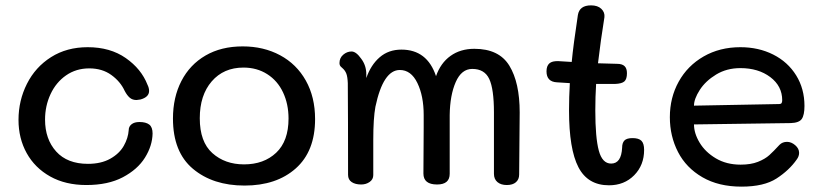

<svg xmlns="http://www.w3.org/2000/svg" viewBox="-20 -690 3077 716"><path d="M49 -243Q49 -315 80.5 -377.5Q112 -440 170.5 -477Q229 -514 307 -514Q391 -514 449 -473.5Q507 -433 530 -374Q536 -362 536 -351Q536 -328 504 -319Q492 -317 489 -317Q474 -317 464 -325.5Q454 -334 445 -351Q429 -386 395 -410.5Q361 -435 313 -435Q264 -435 226.5 -409Q189 -383 168.5 -339Q148 -295 148 -244Q148 -171 189.5 -125Q231 -79 308 -79Q357 -79 391 -98Q425 -117 441.5 -146Q458 -175 460 -205Q460 -218 470.5 -226.5Q481 -235 500 -235Q524 -235 536.5 -225.5Q549 -216 549 -192Q548 -146 520.5 -102Q493 -58 438 -29Q383 0 302 0Q224 0 167 -32Q110 -64 79.5 -119Q49 -174 49 -243Z M625 -248Q625 -327 656.5 -388Q688 -449 746.5 -483Q805 -517 885 -517Q963 -517 1024.5 -484Q1086 -451 1120.5 -389.5Q1155 -328 1155 -246Q1155 -126 1083 -62Q1011 2 892 2Q774 2 699.5 -60.5Q625 -123 625 -248ZM1056 -248Q1056 -302 1035.5 -345.5Q1015 -389 976.5 -413.5Q938 -438 888 -438Q814 -438 769.5 -386.5Q725 -335 725 -249Q725 -161 772 -119Q819 -77 890 -77Q964 -77 1010 -120.5Q1056 -164 1056 -248Z M1918 -271 1916 -39Q1916 -21 1904 -10.5Q1892 0 1870 0Q1848 0 1835 -11Q1822 -22 1822 -42V-271Q1822 -358 1804.5 -395.5Q1787 -433 1741 -433Q1701 -433 1679.5 -384Q1658 -335 1657 -261V-187V-42Q1657 -2 1610 -2Q1559 -2 1559 -43L1560 -216V-261Q1560 -332 1536.5 -380.5Q1513 -429 1471 -429Q1409 -429 1380 -292Q1372 -249 1372 -168V-100V-37Q1372 -21 1358.5 -11.5Q1345 -2 1327 -2Q1305 -2 1291.5 -11Q1278 -20 1278 -38Q1278 -255 1277 -380Q1276 -404 1271.5 -415.5Q1267 -427 1258 -435Q1257 -436 1251.5 -441Q1246 -446 1246 -455Q1246 -474 1260 -486Q1274 -498 1291 -498Q1308 -498 1327 -471Q1346 -446 1346 -413V-399Q1363 -448 1396 -476.5Q1429 -505 1477 -505Q1573 -505 1606 -406Q1623 -455 1660 -481.5Q1697 -508 1749 -508Q1841 -508 1879.5 -445Q1918 -382 1918 -271Z M2382 -131Q2382 -74 2345 -36.5Q2308 1 2251 1Q2172 1 2137 -66.5Q2102 -134 2102 -278Q2102 -329 2105 -380L2057 -383Q2018 -385 2018 -424Q2018 -444 2028.5 -453.5Q2039 -463 2063 -462L2112 -459Q2118 -522 2135 -634Q2141 -670 2184 -670Q2209 -670 2222.5 -657Q2236 -644 2234 -626Q2220 -539 2210 -454Q2264 -452 2281 -452Q2300 -452 2309 -443.5Q2318 -435 2318 -417Q2318 -395 2308.5 -386.5Q2299 -378 2274 -377H2203Q2200 -329 2200 -278Q2200 -177 2213 -128.5Q2226 -80 2259 -80Q2297 -80 2300 -139Q2300 -157 2308.5 -166Q2317 -175 2339 -175Q2362 -175 2372 -165Q2382 -155 2382 -131Z M2478 -253Q2478 -326 2511 -385.5Q2544 -445 2604 -479.5Q2664 -514 2741 -514Q2809 -514 2863.5 -486.5Q2918 -459 2949 -409Q2980 -359 2980 -295Q2980 -261 2970 -246.5Q2960 -232 2929 -231L2568 -226Q2568 -193 2589 -158Q2610 -123 2649.5 -99.5Q2689 -76 2742 -76Q2780 -76 2806.5 -86.5Q2833 -97 2849 -111.5Q2865 -126 2887 -150Q2898 -161 2915 -161Q2931 -161 2945.5 -148.5Q2960 -136 2960 -120Q2960 -107 2951 -95Q2923 -55 2876 -24.5Q2829 6 2745 6Q2660 6 2599.5 -29Q2539 -64 2508.5 -123Q2478 -182 2478 -253ZM2886 -302Q2892 -302 2894.5 -305.5Q2897 -309 2897 -316Q2897 -369 2852.5 -402.5Q2808 -436 2741 -436Q2690 -436 2650.5 -412Q2611 -388 2589.5 -354.5Q2568 -321 2568 -296Z"/></svg>

Font: Mali Medium
Style: Regular
Weight: 500
Version: Version 1.000; ttfautohint (v1.6)